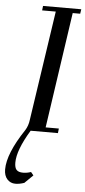

<svg xmlns="http://www.w3.org/2000/svg" viewBox="-75 -737 477 1075"><g transform="rotate(5 163.5 -199.5)"><path d="M-9.8 228Q-9.8 139.2 83 0Q100.1 -26.9 104 -61L195.8 -676.8H119.1L122.1 -702.1H336.9L333 -676.8H291L195.8 -25.9H270L267.1 0H113.8Q43.9 115.2 43.9 185.1Q43.9 213.9 54.9 225.8Q65.9 237.8 91.8 237.8Q113.8 237.8 136.2 230L150.9 248L104 293.9Q77.1 303.2 54.2 303.2Q26.4 303.2 8.3 283.2Q-9.8 263.2 -9.8 228Z"/></g></svg>

Font: Dehuti Alt
Style: Bold-Italic
Weight: 700
Version: Version 1.2